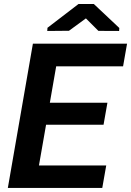

<svg xmlns="http://www.w3.org/2000/svg" viewBox="-20 -926 646 946"><path d="M490.2 -311.5H207L171.9 -110.8H503.4L483.9 0H18.6L142.1 -710.9H606L586.4 -599.1H256.8L225.6 -419.9H509.3ZM567.9 -788.1 566.9 -773.4 464.8 -773.9 403.3 -835.4 319.8 -774.4 212.9 -773.4 213.9 -789.1 366.7 -906.2H442.4Z"/></svg>

Font: Roboto Mono
Style: Bold Italic
Weight: 700
Designer: Google
Version: Version 2.000985; 2015; ttfautohint (v1.3)